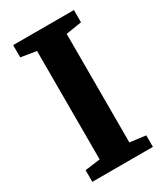

<svg xmlns="http://www.w3.org/2000/svg" viewBox="-186 -823 780 903"><g transform="rotate(-30 204.5 -371.5)"><path d="M123 -74V-663L39.5 -676.5V-743H369.5V-676.5L284 -663V-73.5L369.5 -62.5V0H40.5V-63.5Z"/></g></svg>

Font: Merriweather ExtraBold
Style: Regular
Weight: 800
Version: Version 2.100